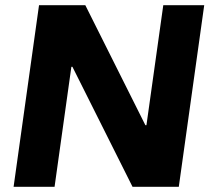

<svg xmlns="http://www.w3.org/2000/svg" viewBox="-20 -720 818 740"><path d="M767.1 -700 669.1 0H490.8L259.1 -462.6H255.1L190.3 0H32.4L130.4 -700H308.8L540.4 -237.4H544.4L609.3 -700Z"/></svg>

Font: Pathway Extreme 8pt Thin
Style: Italic
Weight: 100
Italic angle: -8°
Designer: Eduardo Rodriguez Tunni
Foundry: Eduardo Rodriguez Tunni
Version: Version 1.000